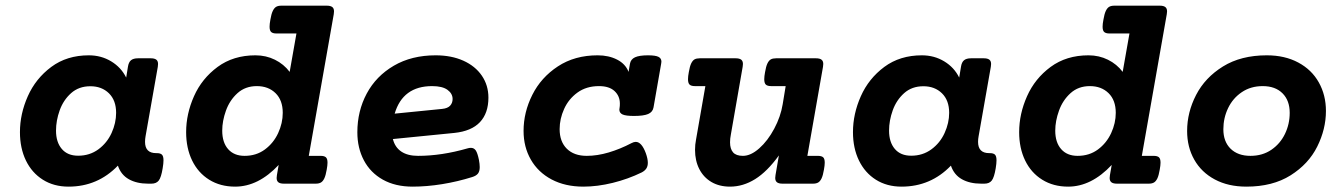

<svg xmlns="http://www.w3.org/2000/svg" viewBox="-20 -661 4837 691"><path d="M568.4 -84Q568.4 -72.8 565.4 -55.2Q560.1 -22.5 551.3 -11.2Q542.5 0 524.9 0H513.2Q472.2 0 443.8 -15.9Q415.5 -31.7 404.3 -64.9Q331.5 10.7 226.6 10.7Q173.8 10.7 134.3 -14.2Q94.7 -39.1 73.2 -83.5Q51.8 -127.9 51.8 -185.5Q51.8 -251 80.1 -314.7Q108.4 -378.4 164.6 -420.2Q220.7 -461.9 299.8 -461.9Q344.2 -461.9 380.1 -440.2Q416 -418.5 434.1 -381.8L440.4 -420.4Q442.9 -437 451.4 -444.1Q460 -451.2 476.6 -451.2H522.5Q536.1 -451.2 542.5 -446.3Q548.8 -441.4 548.8 -430.7Q548.8 -428.2 547.9 -420.4L503.9 -170.9Q502 -160.6 502 -150.4Q502 -109.9 542 -109.9H544.4Q557.1 -109.9 562.7 -104.5Q568.4 -99.1 568.4 -84ZM397.9 -254.9Q397.9 -299.8 372.1 -325.2Q346.2 -350.6 305.2 -350.6Q263.7 -350.6 235.8 -325.7Q208 -300.8 194.8 -263.9Q181.6 -227.1 181.6 -190.9Q181.6 -149.4 202.4 -125Q223.1 -100.6 261.2 -100.6Q302.7 -100.6 334 -123.5Q365.2 -146.5 381.6 -182.4Q397.9 -218.3 397.9 -254.9Z M1182.1 -620.1Q1182.1 -617.7 1181.2 -609.9L1091.3 -100.1H1133.8Q1147 -100.1 1152.8 -95Q1158.7 -89.8 1158.7 -75.7Q1158.7 -65.9 1155.8 -50.3Q1152.3 -29.8 1147.2 -19Q1142.1 -8.3 1135 -4.2Q1127.9 0 1116.2 0H1002Q988.3 0 981.9 -4.9Q975.6 -9.8 975.6 -20.5Q975.6 -22.9 976.6 -30.8L982.9 -67.4Q909.7 10.7 826.2 10.7Q772.9 10.7 732.9 -14.2Q692.9 -39.1 671.4 -83.5Q649.9 -127.9 649.9 -185.5Q649.9 -251 678.2 -314.7Q706.5 -378.4 763.2 -420.2Q819.8 -461.9 899.4 -461.9Q937.5 -461.9 969.5 -446Q1001.5 -430.2 1022.5 -402.3L1046.9 -540.5H975.1Q961.9 -540.5 956.1 -545.7Q950.2 -550.8 950.2 -564.9Q950.2 -575.2 953.1 -590.3Q956.5 -610.8 961.7 -621.6Q966.8 -632.3 973.9 -636.5Q981 -640.6 992.7 -640.6H1155.8Q1169.4 -640.6 1175.8 -635.7Q1182.1 -630.9 1182.1 -620.1ZM779.8 -190.9Q779.8 -148.4 801 -124.3Q822.3 -100.1 860.4 -100.1Q902.3 -100.1 933.3 -123Q964.4 -146 981 -181.9Q997.6 -217.8 997.6 -254.9Q997.6 -300.3 971.7 -325.7Q945.8 -351.1 904.3 -351.1Q862.8 -351.1 834.7 -325.7Q806.6 -300.3 793.2 -262.9Q779.8 -225.6 779.8 -190.9Z M1674.8 -128.9Q1686 -128.9 1692.4 -119.4Q1698.7 -109.9 1703.6 -85.9Q1706.5 -70.8 1706.5 -59.6Q1706.5 -44.4 1700.2 -36.4Q1693.8 -28.3 1679.7 -23.9Q1627 -7.3 1571.5 1.7Q1516.1 10.7 1464.8 10.7Q1402.8 10.7 1357.9 -14.4Q1313 -39.6 1289.6 -84Q1266.1 -128.4 1266.1 -185.1Q1266.1 -261.2 1299.8 -324.2Q1333.5 -387.2 1397.5 -424.6Q1461.4 -461.9 1547.9 -461.9Q1604.5 -461.9 1647.5 -442.6Q1690.4 -423.3 1714.1 -388.7Q1737.8 -354 1737.8 -309.6Q1737.8 -253.9 1707.3 -221.4Q1676.8 -189 1615.2 -182.6L1394 -160.6Q1401.4 -130.9 1424.3 -115.5Q1447.3 -100.1 1484.4 -100.1Q1569.3 -100.1 1662.6 -127Q1668.5 -128.9 1674.8 -128.9ZM1400.4 -252 1570.8 -269Q1591.3 -271 1600.1 -280.8Q1608.9 -290.5 1608.9 -304.7Q1608.9 -324.2 1590.6 -337.6Q1572.3 -351.1 1535.2 -351.1Q1429.7 -351.1 1400.4 -252Z M2360.4 -439Q2360.4 -437 2359.4 -431.2L2332 -274.4Q2329.1 -257.8 2312.7 -250.7Q2296.4 -243.7 2261.7 -243.7Q2232.4 -243.7 2220.7 -249Q2209 -254.4 2209 -266.6Q2209 -268.6 2210 -274.4Q2210.9 -278.8 2210.9 -288.1Q2210.9 -315.4 2191.7 -333.3Q2172.4 -351.1 2135.7 -351.1Q2090.3 -351.1 2058.3 -327.9Q2026.4 -304.7 2010.3 -269Q1994.1 -233.4 1994.1 -196.3Q1994.1 -151.4 2020 -125.7Q2045.9 -100.1 2091.8 -100.1Q2129.4 -100.1 2170.7 -112.3Q2211.9 -124.5 2252.9 -146Q2261.2 -150.4 2268.1 -150.4Q2289.1 -150.4 2304.2 -109.9Q2311.5 -89.4 2311.5 -75.2Q2311.5 -63 2306.2 -54.7Q2300.8 -46.4 2289.6 -40.5Q2240.7 -16.6 2185.3 -2.9Q2129.9 10.7 2079.6 10.7Q2014.2 10.7 1965.3 -15.1Q1916.5 -41 1890.4 -86.7Q1864.3 -132.3 1864.3 -189.9Q1864.3 -256.8 1895.8 -319.6Q1927.2 -382.3 1987.8 -422.1Q2048.3 -461.9 2130.9 -461.9Q2170.9 -461.9 2200.9 -446.5Q2231 -431.2 2242.2 -402.3L2247.1 -431.2Q2250 -447.8 2265.4 -454.8Q2280.8 -461.9 2312 -461.9Q2338.9 -461.9 2349.6 -456.5Q2360.4 -451.2 2360.4 -439Z M2942.9 -430.7Q2942.9 -428.2 2941.9 -420.4L2885.7 -100.1H2923.3Q2936.5 -100.1 2942.4 -95Q2948.2 -89.8 2948.2 -75.7Q2948.2 -65.9 2945.3 -50.3Q2941.9 -29.8 2936.8 -19Q2931.6 -8.3 2924.6 -4.2Q2917.5 0 2905.8 0H2796.4Q2782.7 0 2776.4 -4.9Q2770 -9.8 2770 -20.5Q2770 -22.9 2771 -30.8L2783.2 -101.6Q2741.2 -43.5 2697.8 -16.4Q2654.3 10.7 2607.4 10.7Q2568.8 10.7 2540.5 -5.9Q2512.2 -22.5 2496.8 -52.5Q2481.4 -82.5 2481.4 -121.6Q2481.4 -140.6 2484.9 -158.2L2518.6 -351.1H2481Q2467.8 -351.1 2461.9 -356.4Q2456.1 -361.8 2456.1 -376Q2456.1 -386.2 2459 -401.4Q2462.4 -421.9 2467.5 -432.6Q2472.7 -443.4 2479.7 -447.3Q2486.8 -451.2 2498.5 -451.2H2627.4Q2641.1 -451.2 2647.5 -446.3Q2653.8 -441.4 2653.8 -430.7Q2653.8 -428.2 2652.8 -420.4L2610.4 -177.2Q2607.4 -162.1 2607.4 -148.9Q2607.4 -125 2618.4 -112.5Q2629.4 -100.1 2653.8 -100.1Q2682.1 -100.1 2712.6 -127.2Q2743.2 -154.3 2766.4 -197.8Q2789.6 -241.2 2796.9 -286.1L2807.6 -351.1H2755.4Q2742.2 -351.1 2736.3 -356.4Q2730.5 -361.8 2730.5 -376Q2730.5 -386.2 2733.4 -401.4Q2736.8 -421.9 2741.9 -432.6Q2747.1 -443.4 2754.2 -447.3Q2761.2 -451.2 2772.9 -451.2H2916.5Q2930.2 -451.2 2936.5 -446.3Q2942.9 -441.4 2942.9 -430.7Z M3566.4 -84Q3566.4 -72.8 3563.5 -55.2Q3558.1 -22.5 3549.3 -11.2Q3540.5 0 3522.9 0H3511.2Q3470.2 0 3441.9 -15.9Q3413.6 -31.7 3402.3 -64.9Q3329.6 10.7 3224.6 10.7Q3171.9 10.7 3132.3 -14.2Q3092.8 -39.1 3071.3 -83.5Q3049.8 -127.9 3049.8 -185.5Q3049.8 -251 3078.1 -314.7Q3106.4 -378.4 3162.6 -420.2Q3218.8 -461.9 3297.9 -461.9Q3342.3 -461.9 3378.2 -440.2Q3414.1 -418.5 3432.1 -381.8L3438.5 -420.4Q3440.9 -437 3449.5 -444.1Q3458 -451.2 3474.6 -451.2H3520.5Q3534.2 -451.2 3540.5 -446.3Q3546.9 -441.4 3546.9 -430.7Q3546.9 -428.2 3545.9 -420.4L3502 -170.9Q3500 -160.6 3500 -150.4Q3500 -109.9 3540 -109.9H3542.5Q3555.2 -109.9 3560.8 -104.5Q3566.4 -99.1 3566.4 -84ZM3396 -254.9Q3396 -299.8 3370.1 -325.2Q3344.2 -350.6 3303.2 -350.6Q3261.7 -350.6 3233.9 -325.7Q3206.1 -300.8 3192.9 -263.9Q3179.7 -227.1 3179.7 -190.9Q3179.7 -149.4 3200.4 -125Q3221.2 -100.6 3259.3 -100.6Q3300.8 -100.6 3332 -123.5Q3363.3 -146.5 3379.6 -182.4Q3396 -218.3 3396 -254.9Z M4180.2 -620.1Q4180.2 -617.7 4179.2 -609.9L4089.4 -100.1H4131.8Q4145 -100.1 4150.9 -95Q4156.7 -89.8 4156.7 -75.7Q4156.7 -65.9 4153.8 -50.3Q4150.4 -29.8 4145.3 -19Q4140.1 -8.3 4133.1 -4.2Q4126 0 4114.3 0H4000Q3986.3 0 3980 -4.9Q3973.6 -9.8 3973.6 -20.5Q3973.6 -22.9 3974.6 -30.8L3981 -67.4Q3907.7 10.7 3824.2 10.7Q3771 10.7 3731 -14.2Q3690.9 -39.1 3669.4 -83.5Q3647.9 -127.9 3647.9 -185.5Q3647.9 -251 3676.3 -314.7Q3704.6 -378.4 3761.2 -420.2Q3817.9 -461.9 3897.5 -461.9Q3935.5 -461.9 3967.5 -446Q3999.5 -430.2 4020.5 -402.3L4044.9 -540.5H3973.1Q3960 -540.5 3954.1 -545.7Q3948.2 -550.8 3948.2 -564.9Q3948.2 -575.2 3951.2 -590.3Q3954.6 -610.8 3959.7 -621.6Q3964.8 -632.3 3971.9 -636.5Q3979 -640.6 3990.7 -640.6H4153.8Q4167.5 -640.6 4173.8 -635.7Q4180.2 -630.9 4180.2 -620.1ZM3777.8 -190.9Q3777.8 -148.4 3799.1 -124.3Q3820.3 -100.1 3858.4 -100.1Q3900.4 -100.1 3931.4 -123Q3962.4 -146 3979 -181.9Q3995.6 -217.8 3995.6 -254.9Q3995.6 -300.3 3969.7 -325.7Q3943.8 -351.1 3902.3 -351.1Q3860.8 -351.1 3832.8 -325.7Q3804.7 -300.3 3791.3 -262.9Q3777.8 -225.6 3777.8 -190.9Z M4752 -261.7Q4752 -196.3 4720.7 -133.5Q4689.5 -70.8 4624.8 -30Q4560.1 10.7 4465.8 10.7Q4400.4 10.7 4352.1 -15.1Q4303.7 -41 4278.1 -86.4Q4252.4 -131.8 4252.4 -189.5Q4252.4 -256.8 4284.7 -319.3Q4316.9 -381.8 4381.6 -421.9Q4446.3 -461.9 4539.1 -461.9Q4604 -461.9 4652.3 -436Q4700.7 -410.2 4726.3 -364.5Q4752 -318.8 4752 -261.7ZM4382.8 -195.8Q4382.8 -151.4 4408.9 -125.7Q4435.1 -100.1 4480.5 -100.1Q4523.4 -100.1 4555.4 -121.8Q4587.4 -143.6 4604.5 -179Q4621.6 -214.4 4621.6 -254.9Q4621.6 -299.3 4595.7 -325.2Q4569.8 -351.1 4524.4 -351.1Q4481.4 -351.1 4449.2 -329.3Q4417 -307.6 4399.9 -272Q4382.8 -236.3 4382.8 -195.8Z"/></svg>

Font: Courier Prime
Style: Bold Italic
Weight: 700
Italic angle: -10°
Designer: Alan Dague-Greene
Foundry: Quote-Unquote Apps
Version: Version 3.018